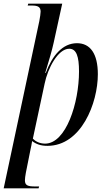

<svg xmlns="http://www.w3.org/2000/svg" viewBox="-53 -780 578 1040"><path d="M160 -666 -33 240H156L159 230H137C99 230 82 225 82 197C82 188 84 172 87 156L111 36C115 17 118 4 121 -16C143 1 168 10 204 10C387 10 477 -221 477 -378C477 -489 436 -546 364 -546C286 -546 230 -479 195 -385H192C211 -449 228 -503 238 -550L284 -760H100L97 -750H120C153 -750 167 -742 167 -717C167 -706 164 -689 160 -666ZM191 -2C160 -2 137 -16 125 -29L189 -328C205 -407 260 -516 322 -516C361 -516 375 -474 375 -393C375 -223 305 -2 191 -2Z"/></svg>

Font: Noto Serif Display Condensed Medium
Style: Italic
Weight: 500
Width: 3
Italic angle: -12°
Designer: Monotype Design Team
Foundry: Monotype Imaging Inc.
Version: Version 2.009